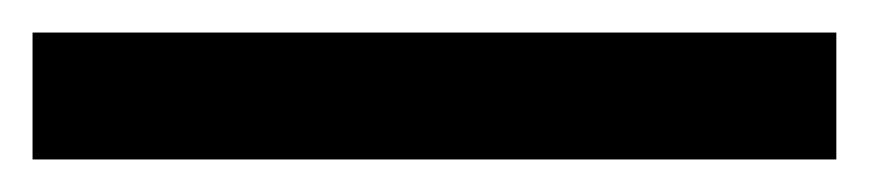

<svg xmlns="http://www.w3.org/2000/svg" viewBox="-21 44 534 118"><path d="M493 64V142H-1V64Z"/></svg>

Font: Bitter Thin SemiBold
Style: Regular
Weight: 600
Version: Version 2.002